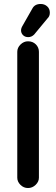

<svg xmlns="http://www.w3.org/2000/svg" viewBox="-20 -934 283 967"><path d="M86 -781Q86 -792 94 -805L143 -891Q155 -914 185 -914Q204 -914 217.5 -902Q231 -890 231 -870Q231 -852 219 -841L152 -760Q139 -747 122 -747Q106 -747 96 -757Q86 -767 86 -781ZM67 -673Q67 -694 83.5 -710Q100 -726 121 -726Q145 -726 160.5 -710.5Q176 -695 176 -673V-39Q176 -19 159.5 -3Q143 13 121 13Q99 13 83 -3Q67 -19 67 -39Z"/></svg>

Font: 寒蝉全圆体 Bold
Style: Regular
Weight: 700
Designer: Warren2060
      Designed by Motoya company      

      [Varela Round]
      Joe Prince(Latin component); Avraham Cornf
Foundry: ChillType
Version: Version 3.200